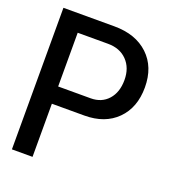

<svg xmlns="http://www.w3.org/2000/svg" viewBox="-131 -812 811 910"><g transform="rotate(20 274.5 -357.0)"><path d="M33 0V-714H290Q398 -714 461.5 -654Q525 -594 525 -491Q525 -389 464.5 -328.5Q404 -268 301 -268H137V0ZM301 -355Q356 -355 389 -392Q422 -429 422 -491Q422 -552 386 -589Q350 -626 290 -626H137V-355Z"/></g></svg>

Font: Non Bureau
Style: Regular
Weight: 400
Designer: Jona Saucedo
Foundry: Non Foundry
Version: Version 1.000; ttfautohint (v1.8.4)